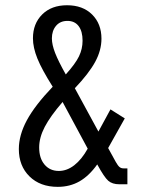

<svg xmlns="http://www.w3.org/2000/svg" viewBox="-20 -716 555 746"><path d="M53.2 -136.8Q53.2 -71.4 94.5 -30.7Q135.8 10 204.4 10Q251.6 10 289 -11.4Q326.4 -32.8 357.8 -77.2Q384.8 -27.6 400.5 -13.8Q416.2 0 443.8 0H475V-61.8H459.8Q450.6 -61.8 444.3 -67.1Q438 -72.4 430 -86.6L400.2 -140.8L464.8 -256L409.2 -291L362.4 -204.8L270.8 -373.2Q325.2 -430.4 349.7 -475.4Q374.2 -520.4 374.2 -565.6Q374.2 -623.6 337.9 -659.6Q301.6 -695.6 240.4 -695.6Q180 -695.6 144 -659.9Q108 -624.2 108 -567.2Q108 -531.2 125.4 -488.3Q142.8 -445.4 184.8 -379Q115.4 -306.4 84.3 -248.6Q53.2 -190.8 53.2 -136.8ZM132.2 -143Q132.2 -181.4 153.8 -222.9Q175.4 -264.4 223.2 -319.8L320.8 -138.4Q297.4 -96.4 268.7 -74.1Q240 -51.8 208.6 -51.8Q174 -51.8 153.1 -76.5Q132.2 -101.2 132.2 -143ZM181.6 -566.8Q181.6 -596.4 197.7 -615.6Q213.8 -634.8 242 -634.8Q270.2 -634.8 285.5 -614.6Q300.8 -594.4 300.8 -557.8Q300.8 -525.8 286.8 -496.9Q272.8 -468 235.6 -426.8Q206.8 -477.8 194.2 -510.2Q181.6 -542.6 181.6 -566.8Z"/></svg>

Font: Secuela Light
Style: Regular
Weight: 300
Designer: Fernando Haro
Foundry: deFharo
Version: Version 1.708